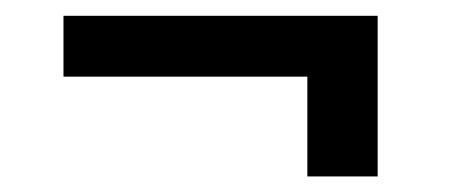

<svg xmlns="http://www.w3.org/2000/svg" viewBox="-20 -411 594 248"><path d="M467.8 -183.1V-390.6H62V-312H377V-183.1Z"/></svg>

Font: FAU Chimera
Style: Regular
Weight: 400
Version: Version 1.002;hotconv 1.0.117;makeotfexe 2.5.65602